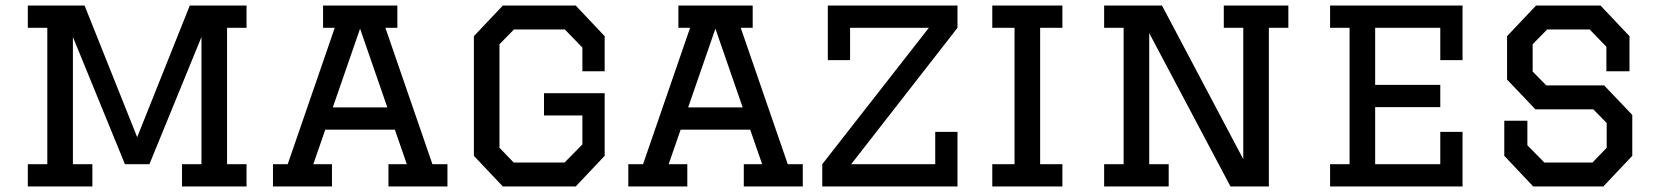

<svg xmlns="http://www.w3.org/2000/svg" viewBox="-20 -670 5956 690"><path d="M242 -80H312V0H80V-80H150V-570H80V-650H284L473 -177L662 -650H866V-570H796V-80H866V0H634V-80H704V-537L517 -80H429L242 -537Z M1376 0V-80H1442L1399 -204H1149L1106 -80H1173V0H961V-80H1014L1183 -570H1141V-650H1408V-570H1365L1534 -80H1588V0ZM1274 -567 1176 -284H1372Z M2073 -255H1935V-335H2153V-110L2049 0H1787L1683 -110V-540L1787 -650H2049L2153 -540V-414H2073V-499L2010 -564H1827L1775 -511V-139L1826 -86H2009L2073 -151Z M2653 0V-80H2719L2676 -204H2426L2383 -80H2450V0H2238V-80H2291L2460 -570H2418V-650H2685V-570H2642L2811 -80H2865V0ZM2551 -567 2453 -284H2649Z M3035 -570V-454H2955V-650H3421V-570L3039 -80H3341V-196H3421V0H2935V-80L3318 -570Z M3546 -80H3626V-570H3546V-650H3798V-570H3718V-80H3798V0H3546Z M4110 -80H4180V0H3948V-80H4018V-570H3948V-650H4156L4448 -98V-570H4378V-650H4610V-570H4540V0H4402L4110 -551Z M4760 -650H5236V-454H5156V-570H4922V-365H5156V-285H4922V-80H5156V-196H5236V0H4760V-80H4830V-570H4760Z M5836 -414H5753V-502L5693 -564H5540L5488 -511V-413L5537 -363H5745L5846 -257V-110L5742 0H5490L5386 -110V-236H5469V-148L5530 -86H5703L5754 -139V-228L5706 -277H5498L5396 -384V-540L5500 -650H5732L5836 -540Z"/></svg>

Font: Graduate
Style: Regular
Weight: 400
Version: Version 1.001